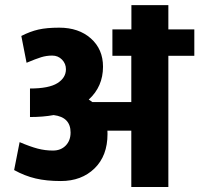

<svg xmlns="http://www.w3.org/2000/svg" viewBox="-20 -749 798 769"><path d="M505.9 0V-225.6H410.2Q410.6 -221.2 410.6 -212.4Q410.6 -125 358.6 -74.5Q306.6 -23.9 223.6 -23.9Q166 -23.9 122.6 -34.2Q79.1 -44.4 36.6 -67.9L58.6 -179.7Q101.1 -161.6 130.9 -153.8Q160.6 -146 192.1 -146Q223.6 -146 243.2 -166Q262.7 -186 262.7 -218.3Q262.7 -279.8 194.8 -288.1Q152.8 -280.3 100.1 -280.3V-394.5Q175.8 -394.5 210 -416Q244.1 -437.5 244.1 -471.7Q244.1 -494.1 228.3 -510.3Q212.4 -526.4 189.2 -526.4Q166 -526.4 144.8 -519.8Q123.5 -513.2 86.4 -497.6L65.4 -605Q100.6 -623 133.8 -630.6Q167 -638.2 217.3 -638.2Q295.4 -638.2 344 -595Q392.6 -551.8 392.6 -481.9Q392.6 -402.3 335.4 -350.1Q339.4 -348.1 349.6 -340.3H505.9V-525.4H430.2V-631.3H506.3V-728.5H654.3V-631.3H758.3V-525.4H654.3V0Z"/></svg>

Font: Yantramanav Black
Style: Regular
Weight: 900
Version: Version 1.001;PS 1.0;hotconv 1.0.72;makeotf.lib2.5.5900; ttf